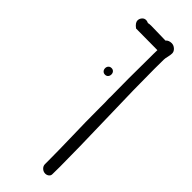

<svg xmlns="http://www.w3.org/2000/svg" viewBox="-267 -688 851 851"><g transform="rotate(45 159.0 -262.0)"><path d="M206.5 -556.2Q205.6 -453.6 205.6 -418.5Q205.6 -365.7 206.5 -307.1V-302.7Q206.1 -301.3 206.1 -295.4Q206.1 -288.6 206.5 -283.2Q207 -277.8 207 -271V-237.8Q207 -142.1 209.5 -64Q211.9 32.7 211.9 88.4V111.3Q211.9 123 220.7 131.6Q229.5 140.1 241.7 140.6Q252 140.6 259.3 134.8Q266.6 128.9 266.6 120.1L267.1 72.3Q267.1 -26.9 261.2 -242.7Q256.3 -409.2 256.3 -529.8L256.8 -588.9Q256.8 -597.2 260.3 -610.4Q263.7 -624.5 263.7 -633.8Q263.7 -646 253.4 -655.3Q243.2 -664.6 230.5 -665Q211.9 -665 202.1 -653.3L186 -653.8Q131.3 -655.3 111.3 -655.3Q99.6 -655.3 92.3 -653.3L87.4 -655.3Q82 -657.2 77.1 -657.2Q66.4 -657.2 59.1 -648.9Q51.8 -640.6 51.3 -629.4Q51.3 -614.3 72.3 -599.1L207 -598.1L206.5 -572.8ZM139.2 -377.9Q139.2 -368.7 133.8 -362.8Q128.4 -356.9 119.6 -356.9Q110.8 -356.9 105.2 -362.8Q99.6 -368.7 99.6 -377.9Q99.6 -386.7 105.2 -392.6Q110.8 -398.4 119.6 -398.4Q128.4 -398.4 133.8 -392.6Q139.2 -386.7 139.2 -377.9Z"/></g></svg>

Font: Amatica SC
Style: Bold
Weight: 400
Designer: Vernon Adams, Ben Nathan
Foundry: newtypography
Version: Version 2.000